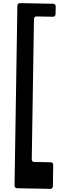

<svg xmlns="http://www.w3.org/2000/svg" viewBox="-20 -993 449 1227"><path d="M91 -955Q91 -973 109 -973L318 -969Q336 -969 336 -951L335 -904Q335 -886 317 -886L214 -888Q197 -888 197 -870L183 24Q183 42 199 42L302 44Q320 44 320 61L318 196Q318 214 300 214L91 210Q73 210 73 192Z"/></svg>

Font: OpenDyslexic 3
Style: Regular
Weight: 400
Designer: Abelardo Gonzalez
Version: Version 1.000;PS 001.001;hotconv 1.0.56